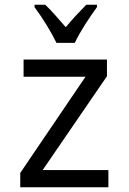

<svg xmlns="http://www.w3.org/2000/svg" viewBox="-20 -786 540 806"><path d="M217 -606H294C315 -652 357 -715 387 -756V-766H342C308 -731 290 -712 256 -672C226 -706 195 -743 170 -766H125V-756C160 -709 196 -650 217 -606ZM65 0H435V-72H159L429 -466V-536H79V-464H339L65 -60Z"/></svg>

Font: Noto Sans Mono ExtraCondensed
Style: Regular
Weight: 400
Width: 2
Designer: Monotype Design Team
Foundry: Monotype Imaging Inc.
Version: Version 2.014